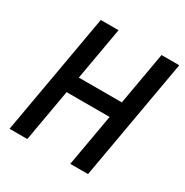

<svg xmlns="http://www.w3.org/2000/svg" viewBox="-161 -822 916 952"><g transform="rotate(30 297.0 -346.5)"><path d="M370.6 0 492.7 -693.4H594.2L472.2 0ZM22.9 0 145 -693.4H246.6L124.5 0ZM96.2 -298.8 112.3 -391.6H522.9L506.8 -298.8Z"/></g></svg>

Font: Cascadia Code PL
Style: Italic
Weight: 400
Italic angle: -10°
Monospace: yes
Designer: Aaron Bell
Foundry: Saja Typeworks
Version: Version 2404.023